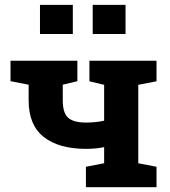

<svg xmlns="http://www.w3.org/2000/svg" viewBox="-20 -782 711 802"><path d="M338.9 0V-85.4L415 -100.1V-167.5Q397 -163.6 377.9 -161.9Q358.9 -160.2 339.8 -160.2Q225.6 -160.2 162.6 -210Q99.6 -259.8 99.6 -362.3V-428.2L23.9 -442.9V-528.3H303.2V-442.9L242.2 -428.2V-362.3Q242.2 -310.1 264.9 -290Q287.6 -270 339.8 -270Q378.4 -270 415 -277.8V-427.7L353.5 -442.4V-528.3H633.8V-442.4L557.6 -427.7V-100.1L633.8 -85.4V0ZM367.2 -640.1V-761.7H504.4V-640.1ZM147 -640.1V-761.7H284.2V-640.1Z"/></svg>

Font: Roboto Slab
Style: Bold
Weight: 700
Designer: Google
Version: Version 2.000; ttfautohint (v1.8.1.43-b0c9)